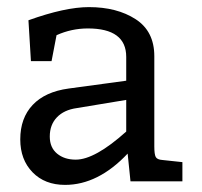

<svg xmlns="http://www.w3.org/2000/svg" viewBox="-20 -510 567 540"><path d="M414 -352V-98Q414 -76 418 -68.5Q422 -61 437 -60L493 -54V0H347L339 -78Q256 10 163 10Q106 10 71.5 -25.5Q37 -61 37 -118Q37 -178 72 -215Q107 -252 173 -261L335 -283V-350Q335 -430 227 -430Q181 -430 139 -411L125 -338H67L60 -453Q163 -490 230 -490Q309 -490 361.5 -456Q414 -422 414 -352ZM335 -229 196 -206Q160 -201 140 -180Q120 -159 120 -126Q120 -95 140.5 -78Q161 -61 193 -61Q247 -61 335 -140Z"/></svg>

Font: Enriqueta
Style: Regular
Weight: 400
Designer: Viviana Monsalve, Gustavo Ibarra
Foundry: Viviana Monsalve, Gustavo Ibarra
Version: Version 1.002